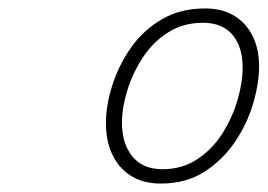

<svg xmlns="http://www.w3.org/2000/svg" viewBox="-20 -1045 634 455"><path d="M361 -610Q319 -610 290 -628.5Q261 -647 246 -679Q231 -711 231 -753Q231 -795 246 -842.5Q261 -890 290 -931.5Q319 -973 363 -999Q407 -1025 466 -1025Q506 -1025 534.5 -1008Q563 -991 578.5 -960Q594 -929 594 -888Q594 -848 580 -800Q566 -752 537 -709Q508 -666 464.5 -638Q421 -610 361 -610ZM365 -644Q412 -644 448 -668Q484 -692 507.5 -729.5Q531 -767 543 -808.5Q555 -850 555 -885Q555 -934 531 -962.5Q507 -991 461 -991Q414 -991 378 -968Q342 -945 318 -908Q294 -871 281.5 -830Q269 -789 269 -754Q269 -705 293.5 -674.5Q318 -644 365 -644Z"/></svg>

Font: Playwrite BE VLG Thin
Style: Regular
Weight: 250
Designer: Veronika Burian, José Scaglione
Foundry: TypeTogether
Version: Version 1.002